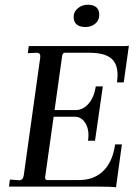

<svg xmlns="http://www.w3.org/2000/svg" viewBox="-20 -793 585 816"><path d="M359.9 -568.8H255.9Q246.1 -568.8 244.1 -555.2L211.9 -325.2H301.8Q332.5 -325.2 356.2 -352.1Q379.9 -378.9 387.2 -425.8H417L383.8 -194.8H354Q360.8 -238.8 344 -267.8Q327.1 -296.9 297.9 -296.9H208L171.9 -41Q170.9 -27.8 180.2 -27.8H315.9Q379.9 -27.8 419.4 -66.9Q459 -106 469.2 -179.2H498L473.1 2.9Q450.2 0 387.2 0H18.1L22 -29.8L62 -26.9Q78.1 -26.9 81.1 -48.8L150.9 -547.9Q153.8 -568.8 136.2 -568.8L98.1 -566.9L102.1 -597.2H509.8Q522.9 -597.2 527.8 -599.1L505.9 -442.9H477.1Q486.8 -508.8 459 -538.8Q431.2 -568.8 359.9 -568.8ZM343.8 -678.2Q293 -678.2 293 -721.7Q293 -743.2 311 -758.1Q329.1 -772.9 353 -772.9Q401.9 -772.9 401.9 -729Q401.9 -707 385 -692.6Q368.2 -678.2 343.8 -678.2Z"/></svg>

Font: Unna-Italic
Style: Italic
Weight: 400
Italic angle: -8°
Designer: Jorge de Buen U.
Foundry: Omnibus-Type
Version: Version 2.006;PS 002.006;hotconv 1.0.70;makeotf.lib2.5.58329